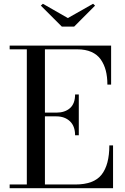

<svg xmlns="http://www.w3.org/2000/svg" viewBox="-20 -990 658 1010"><path d="M336.9 -895 469.7 -970.2 480 -960.4 370.1 -850.1H305.2L194.8 -960.4L205.6 -970.2ZM375 -278.3Q375 -326.7 347.7 -352.3Q320.3 -377.9 275.9 -377.9H216.3V-19.5H376Q474.1 -19.5 514.6 -71.5Q555.2 -123.5 555.2 -225.1H574.7V0H30.8V-19.5H121.1V-730.5H30.8V-750H564.5V-544.9H544.9Q544.9 -586.4 536.4 -619.1Q527.8 -651.9 509.8 -677.5Q491.7 -703.1 460.7 -716.8Q429.7 -730.5 386.7 -730.5H216.3V-397.5H275.9Q321.3 -397.5 348.1 -421.1Q375 -444.8 375 -493.2H394.5V-278.3Z"/></svg>

Font: Bodoni* 11pt
Style: Regular
Weight: 400
Version: Version 2.3